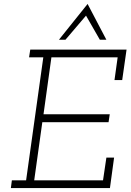

<svg xmlns="http://www.w3.org/2000/svg" viewBox="-20 -951 660 971"><path d="M40 -39H112L199 -661H127L133 -700H620L598 -546H559L575 -661H240L200 -373H535L529 -333H194L153 -39H501L518 -154H557L536 0H35ZM423 -931Q447 -886 470.5 -840.5Q494 -795 518 -750H485Q466 -783 450 -811Q434 -839 415 -872Q389 -842 363 -811Q337 -780 311 -750H278Q314 -795 350.5 -840.5Q387 -886 423 -931Z"/></svg>

Font: Josefin Slab
Style: Italic
Weight: 400
Italic angle: -12°
Designer: Santiago Orozco
Foundry: Typemade
Version: Version 2.000